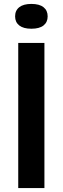

<svg xmlns="http://www.w3.org/2000/svg" viewBox="-20 -959 320 979"><path d="M73 0V-740H206.5V0ZM140 -812.5Q99.5 -812.5 78.2 -829.2Q57 -846 57 -875.5Q57 -905.5 78.2 -922.2Q99.5 -939 140 -939Q181 -939 202 -922.2Q223 -905.5 223 -875.5Q223 -846 202 -829.2Q181 -812.5 140 -812.5Z"/></svg>

Font: Encode Sans Condensed Thin SemiBold
Style: Regular
Weight: 600
Version: Version 3.002